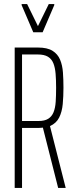

<svg xmlns="http://www.w3.org/2000/svg" viewBox="-20 -921 371 941"><path d="M52 0V-688H166Q212 -688 237.5 -672Q263 -656 274.5 -628.5Q286 -601 288.5 -565.5Q291 -530 291 -491Q291 -449 287.5 -411Q284 -373 270 -345Q256 -317 225 -303L302 0H265L188 -304L198 -297Q194 -296 186 -295Q178 -294 170 -294H88V0ZM88 -328H169Q199 -328 216.5 -339Q234 -350 242.5 -371Q251 -392 253 -422.5Q255 -453 255 -491Q255 -529 252.5 -559.5Q250 -590 241.5 -611Q233 -632 215 -643Q197 -654 165 -654H88ZM143 -763 86 -896V-901H113L166 -793L219 -901H246V-896L189 -763Z"/></svg>

Font: Saira UltraCondensed Thin
Style: Regular
Weight: 250
Width: 1
Designer: Hector Gatti with collaboration of the Omnibus-Type team
Foundry: Omnibus-Type
Version: Version 1.101